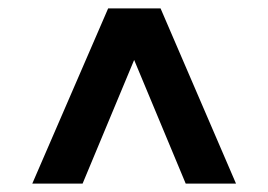

<svg xmlns="http://www.w3.org/2000/svg" viewBox="-20 -579 640 458"><path d="M423 -141 300 -436 177 -141H57L238 -559H363L543 -141Z"/></svg>

Font: Montserrat Alternates
Style: Bold
Weight: 700
Designer: Julieta Ulanovsky
Foundry: Julieta Ulanovsky
Version: Version 7.200